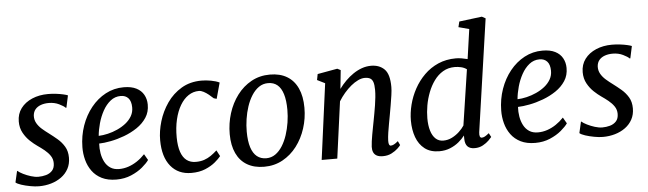

<svg xmlns="http://www.w3.org/2000/svg" viewBox="-50 -1012 4109 1218"><g transform="rotate(-5 2004.5 -403.0)"><path d="M371 -471.4H366.7Q356.7 -482.4 327.4 -496.7Q298.1 -511 261.6 -511Q233.8 -511 211.5 -503Q189.3 -495.1 175.8 -479.2Q162.3 -463.2 160.5 -438.6Q159.4 -412.7 171.4 -391.4Q183.4 -370.1 203.8 -352.2Q224.2 -334.3 247.5 -317.3Q272.3 -298.7 298.2 -276.8Q324.1 -254.8 341.8 -225.3Q359.5 -195.8 359.5 -154.4Q359.5 -114.6 342.9 -83.9Q326.4 -53.3 297.8 -32.5Q269.1 -11.6 232.4 -0.8Q195.6 10 154.6 10Q130.6 10 99.7 4.3Q68.8 -1.4 43 -9.8Q17.2 -18.3 7.7 -27.2L24.2 -98.9H26.4Q37.8 -88.9 60.4 -77.6Q83 -66.3 108.9 -58.3Q134.8 -50.3 156.3 -50.3Q181.1 -50.3 205 -56.9Q228.9 -63.6 244.6 -80.6Q260.3 -97.7 260.3 -128Q260.3 -154.4 246.1 -175.4Q231.9 -196.4 210.2 -214Q188.5 -231.6 165.6 -247.2Q145.5 -261.1 121.3 -283.6Q97.2 -306.2 79.8 -337.7Q62.3 -369.2 62.3 -410.1Q62.3 -458.5 88.8 -494Q115.4 -529.4 160.8 -548.7Q206.1 -568 262 -568Q288.3 -568 314 -564.8Q339.8 -561.6 359.5 -557Q379.3 -552.4 387.6 -548.6Z M858.1 -96Q844.4 -76 814.6 -50.9Q784.9 -25.9 742.5 -7.8Q700.1 10.4 648 10.4Q593.7 10.4 555.5 -8.6Q517.4 -27.6 494 -59.8Q470.5 -92.1 460.1 -131.9Q449.6 -171.7 450.2 -212.9Q451.1 -285.2 473.6 -349.4Q496.2 -413.7 535.9 -463Q575.5 -512.3 628.6 -540.7Q681.6 -569 743.7 -569Q792.7 -569 824.2 -552.9Q855.7 -536.9 871.1 -509Q886.6 -481.2 886.8 -446.7Q887.3 -399.6 863.9 -363.9Q840.5 -328.1 802.3 -302.4Q764.1 -276.8 719.6 -260.2Q675.1 -243.6 632.3 -235.5Q589.5 -227.3 558.2 -226.6Q556.4 -195.2 561.5 -164.7Q566.6 -134.2 579.8 -109.2Q592.9 -84.2 615.4 -69.4Q637.8 -54.6 670.6 -54.6Q701.1 -54.6 730.1 -64.4Q759.2 -74.2 786 -92.1Q812.8 -110 835.8 -134.5ZM720.4 -515.5Q683.4 -515.5 654.8 -492.5Q626.2 -469.5 606.1 -433Q586 -396.5 574.5 -354.9Q562.9 -313.2 559.6 -275.5Q587.3 -276.5 618.5 -283.8Q649.8 -291.1 679.7 -304.7Q709.6 -318.2 734.1 -337.5Q758.5 -356.9 772.9 -382Q787.3 -407.2 786.9 -437.6Q786.5 -476.5 768.8 -496Q751.1 -515.5 720.4 -515.5Z M1125.4 10Q1041.6 10 993.7 -48.7Q945.8 -107.4 945.4 -213.1Q945.1 -271.5 963.7 -333.6Q982.3 -395.6 1019.2 -448.9Q1056.2 -502.2 1111.5 -535.1Q1166.8 -568 1239.8 -568Q1267.3 -568 1299.4 -562.3Q1331.4 -556.5 1353.3 -545.8L1325.5 -444.3L1307.1 -449.7Q1294.7 -461.8 1279 -474.4Q1263.3 -487 1247.3 -495.5Q1231.3 -504 1217.1 -504Q1180.9 -504 1150.4 -483.6Q1119.9 -463.3 1097.7 -425.7Q1075.4 -388.1 1063.2 -336.4Q1051 -284.7 1051.5 -222.2Q1052.2 -166 1064.8 -129.5Q1077.4 -93.1 1101.3 -75.2Q1125.1 -57.4 1159.1 -57.4Q1189.5 -57.4 1212.9 -65.4Q1236.2 -73.4 1256.1 -87.2Q1275.9 -101 1295.3 -118.7L1315.5 -80.6Q1303.2 -64.6 1277.6 -43.1Q1252 -21.7 1213.9 -5.8Q1175.9 10 1125.4 10Z M1674.7 -568.3Q1739.3 -568.3 1783.8 -541.5Q1828.4 -514.8 1851.7 -463.7Q1875.1 -412.7 1875.2 -339.7Q1875.4 -271.9 1855.1 -209Q1834.9 -146.1 1797.2 -96.4Q1759.4 -46.8 1706.6 -17.8Q1653.8 11.2 1589 11.2Q1525.7 11.2 1480.8 -15Q1435.8 -41.2 1412.3 -91.5Q1388.7 -141.8 1388.4 -213.4Q1388.3 -282.4 1408.3 -346.1Q1428.4 -409.8 1466.1 -459.9Q1503.7 -509.9 1556.6 -539.1Q1609.6 -568.3 1674.7 -568.3ZM1658.9 -515.3Q1625.8 -515.3 1599.8 -497.2Q1573.8 -479.1 1554.5 -448.6Q1535.1 -418.1 1522.3 -379.7Q1509.5 -341.3 1503.4 -300.2Q1497.2 -259.1 1497.3 -220.4Q1497.5 -159.5 1510.3 -119.9Q1523.2 -80.2 1547.6 -60.8Q1572.1 -41.4 1606.7 -41.4Q1639 -41.4 1664.7 -59.4Q1690.3 -77.4 1709.5 -107.9Q1728.6 -138.4 1741.2 -176.7Q1753.7 -214.9 1760.1 -255.9Q1766.4 -296.9 1766.3 -335.6Q1766.2 -396.6 1753.8 -436.3Q1741.5 -476 1717.9 -495.6Q1694.2 -515.3 1658.9 -515.3Z M2112.9 -438.6Q2132.2 -465.1 2155.7 -488.6Q2179.1 -512.1 2205.6 -530Q2232.2 -547.9 2260.7 -558Q2289.2 -568 2318.9 -568Q2372 -568 2404 -536.1Q2436 -504.3 2436 -422.8Q2436 -401.6 2431.5 -370.6Q2427.1 -339.6 2421.4 -306.8Q2415.8 -274 2410.9 -247Q2406.5 -222 2401 -193Q2395.5 -164.1 2391.3 -135.8Q2387.1 -107.5 2386.3 -84.8Q2386 -67.9 2389.7 -60.1Q2393.4 -52.4 2399.9 -52.4Q2409.4 -52.4 2420.5 -58Q2431.6 -63.6 2446.9 -76.8L2459.3 -50.9Q2455.7 -44.8 2440.2 -29.9Q2424.7 -15.1 2400.4 -2.5Q2376.2 10 2344.8 10Q2320.4 10 2305.7 2.1Q2291 -5.9 2284.6 -20.4Q2278.2 -35 2278.9 -55.3Q2279.6 -70.5 2282.3 -90.5Q2284.9 -110.4 2289 -132.7Q2293.1 -155.1 2297.4 -177.7Q2301.8 -200.3 2305.6 -220.6Q2309.5 -241.7 2314 -266Q2318.6 -290.3 2322.5 -316Q2326.5 -341.7 2329.1 -366.6Q2331.7 -391.6 2331.6 -413.8Q2331.4 -445.6 2325.6 -463Q2319.7 -480.4 2306.9 -487.6Q2294 -494.8 2272.3 -494.8Q2252.5 -494.8 2229.9 -484Q2207.3 -473.3 2184.6 -454.7Q2161.9 -436 2141 -411.7Q2120.1 -387.3 2103.6 -360.3L2054.7 0H1955.3L2019.7 -483L1970.2 -507.7L1977.5 -545.2L2104.2 -568L2125.3 -557.4Z M2966.2 -88.2Q2964.1 -70.2 2967.6 -61.3Q2971.2 -52.4 2979.7 -52.4Q2989.1 -52.4 2999.9 -58.2Q3010.6 -64.1 3026.1 -76.8L3039.4 -51.6Q3034.8 -45.3 3019.9 -30.4Q3005.1 -15.6 2982 -2.8Q2958.9 10 2929 10Q2899.5 10 2884.1 -5.5Q2868.7 -21.1 2868.1 -54.3L2867.8 -75.9Q2852.6 -55.5 2828.7 -35.6Q2804.9 -15.7 2773.5 -2.9Q2742.2 10 2704.4 10Q2647.8 10 2611.5 -18Q2575.3 -46 2558 -93.4Q2540.8 -140.7 2540.8 -199.2Q2540.8 -248.2 2553.9 -300.1Q2567 -351.9 2593 -399.6Q2619 -447.3 2657.4 -485.4Q2695.8 -523.6 2746.4 -545.8Q2797.1 -568 2859.6 -568Q2876.8 -568 2896.4 -564.7Q2916.1 -561.4 2933.4 -556.8L2960.3 -745.8L2893 -763.6L2901.6 -798.8L3046.6 -817L3069.7 -804.4ZM2923.4 -492.7Q2908 -504.2 2887.9 -508.9Q2867.8 -513.7 2847.6 -513.7Q2805.2 -513.7 2772.3 -494.2Q2739.5 -474.7 2715.7 -441.9Q2691.9 -409.1 2676.4 -368.8Q2660.8 -328.4 2653.4 -286Q2646.1 -243.5 2646.1 -205.2Q2646.1 -159.2 2656.4 -125.4Q2666.7 -91.6 2686.6 -73.3Q2706.5 -55.1 2734.9 -55.1Q2764.7 -55.1 2790.9 -68.4Q2817.1 -81.7 2837.7 -101.2Q2858.3 -120.7 2870.1 -139.4Z M3525.1 -96Q3511.4 -76 3481.6 -50.9Q3451.9 -25.9 3409.5 -7.8Q3367.1 10.4 3315 10.4Q3260.7 10.4 3222.5 -8.6Q3184.4 -27.6 3161 -59.8Q3137.5 -92.1 3127.1 -131.9Q3116.6 -171.7 3117.2 -212.9Q3118.1 -285.2 3140.6 -349.4Q3163.2 -413.7 3202.9 -463Q3242.5 -512.3 3295.6 -540.7Q3348.6 -569 3410.7 -569Q3459.7 -569 3491.2 -552.9Q3522.7 -536.9 3538.1 -509Q3553.6 -481.2 3553.8 -446.7Q3554.3 -399.6 3530.9 -363.9Q3507.5 -328.1 3469.3 -302.4Q3431.1 -276.8 3386.6 -260.2Q3342.1 -243.6 3299.3 -235.5Q3256.5 -227.3 3225.2 -226.6Q3223.4 -195.2 3228.5 -164.7Q3233.6 -134.2 3246.8 -109.2Q3259.9 -84.2 3282.4 -69.4Q3304.8 -54.6 3337.6 -54.6Q3368.1 -54.6 3397.1 -64.4Q3426.2 -74.2 3453 -92.1Q3479.8 -110 3502.8 -134.5ZM3387.4 -515.5Q3350.4 -515.5 3321.8 -492.5Q3293.2 -469.5 3273.1 -433Q3253 -396.5 3241.5 -354.9Q3229.9 -313.2 3226.6 -275.5Q3254.3 -276.5 3285.5 -283.8Q3316.8 -291.1 3346.7 -304.7Q3376.6 -318.2 3401.1 -337.5Q3425.5 -356.9 3439.9 -382Q3454.3 -407.2 3453.9 -437.6Q3453.5 -476.5 3435.8 -496Q3418.1 -515.5 3387.4 -515.5Z M3962 -471.4H3957.7Q3947.7 -482.4 3918.4 -496.7Q3889.1 -511 3852.6 -511Q3824.8 -511 3802.5 -503Q3780.3 -495.1 3766.8 -479.2Q3753.3 -463.2 3751.5 -438.6Q3750.4 -412.7 3762.4 -391.4Q3774.4 -370.1 3794.8 -352.2Q3815.2 -334.3 3838.5 -317.3Q3863.3 -298.7 3889.2 -276.8Q3915.1 -254.8 3932.8 -225.3Q3950.5 -195.8 3950.5 -154.4Q3950.5 -114.6 3933.9 -83.9Q3917.4 -53.3 3888.8 -32.5Q3860.1 -11.6 3823.4 -0.8Q3786.6 10 3745.6 10Q3721.6 10 3690.7 4.3Q3659.8 -1.4 3634 -9.8Q3608.2 -18.3 3598.7 -27.2L3615.2 -98.9H3617.4Q3628.8 -88.9 3651.4 -77.6Q3674 -66.3 3699.9 -58.3Q3725.8 -50.3 3747.3 -50.3Q3772.1 -50.3 3796 -56.9Q3819.9 -63.6 3835.6 -80.6Q3851.3 -97.7 3851.3 -128Q3851.3 -154.4 3837.1 -175.4Q3822.9 -196.4 3801.2 -214Q3779.5 -231.6 3756.6 -247.2Q3736.5 -261.1 3712.3 -283.6Q3688.2 -306.2 3670.8 -337.7Q3653.3 -369.2 3653.3 -410.1Q3653.3 -458.5 3679.8 -494Q3706.4 -529.4 3751.8 -548.7Q3797.1 -568 3853 -568Q3879.3 -568 3905 -564.8Q3930.8 -561.6 3950.5 -557Q3970.3 -552.4 3978.6 -548.6Z"/></g></svg>

Font: Merriweather Light
Style: Italic
Weight: 300
Italic angle: -7.8°
Designer: Eben Sorkin
Foundry: Eben Sorkin
Version: Version 2.101